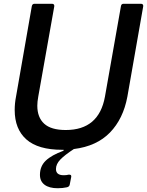

<svg xmlns="http://www.w3.org/2000/svg" viewBox="-20 -783 780 1019"><path d="M728 -763Q735 -763 738 -759Q741 -755 740 -749L656 -270Q634 -152 563.5 -79.5Q493 -7 372 8Q323 40 300 64Q277 88 277 114Q277 147 318 147Q334 147 344 144H348Q360 144 358 156L350 197Q348 208 335 211Q313 216 286 216Q241 216 216.5 197.5Q192 179 192 145Q192 99 223 69.5Q254 40 317 17L318 12H310Q182 12 120 -43Q58 -98 58 -199Q58 -235 65 -270L149 -751Q152 -763 163 -763H256Q263 -763 266 -759Q269 -755 268 -749L183 -270Q178 -243 178 -222Q178 -160 214.5 -126.5Q251 -93 329 -93Q505 -93 537 -270L622 -751Q624 -763 636 -763Z"/></svg>

Font: Open Sauce Two Medium Italic
Style: Regular
Weight: 500
Italic angle: -10°
Designer: Alfredo Marco Pradil
Foundry: Creative Sauce Fz LLC
Version: Version 1.477